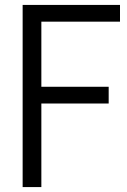

<svg xmlns="http://www.w3.org/2000/svg" viewBox="-20 -760 516 780"><path d="M72 0V-740H467.5V-672H148V-407.5H421.5V-339.5H148V0Z"/></svg>

Font: Encode Sans Cnd
Style: Regular
Weight: 400
Width: 3
Designer: Multiple Designers
Foundry: Impallari Type
Version: Version 3.002; ttfautohint (v1.8.3) -l 8 -r 50 -G 200 -x 14 